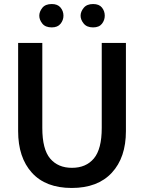

<svg xmlns="http://www.w3.org/2000/svg" viewBox="-20 -913 715 953"><path d="M190 -700V-278Q190 -172 229 -126Q268 -80 337 -80Q407 -80 446 -126.5Q485 -173 485 -278V-700H605V-262Q605 -131 535 -55.5Q465 20 336 20Q207 20 138.5 -55.5Q70 -131 70 -262V-700ZM175 -835Q175 -855 190 -874Q205 -893 237 -893Q266 -893 280.5 -875.5Q295 -858 295 -835Q295 -813 280.5 -795Q266 -777 237 -777Q205 -777 190 -796Q175 -815 175 -835ZM380 -835Q380 -855 395.5 -874Q411 -893 442 -893Q472 -893 486 -875.5Q500 -858 500 -835Q500 -813 486 -795Q472 -777 442 -777Q411 -777 395.5 -796Q380 -815 380 -835Z"/></svg>

Font: Moderustic Med
Style: Regular
Weight: 500
Designer: Tural Alisoy
Foundry: TAFT Foundry
Version: Version 2.110